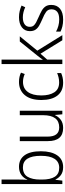

<svg xmlns="http://www.w3.org/2000/svg" viewBox="776 -1576 810 2401"><g transform="rotate(-90 1180.5 -375.0)"><path d="M136 -536Q136 -512 135 -484.5Q134 -457 133 -438H136Q154 -484 195 -513Q236 -542 296 -542Q389 -542 439.5 -472.5Q490 -403 490 -268Q490 -138 439 -64Q388 10 291 10Q232 10 194.5 -16.5Q157 -43 137 -85H133L123 0H80V-760H136ZM288 -493Q206 -493 171 -435Q136 -377 136 -274V-256Q136 -148 171.5 -93.5Q207 -39 283 -39Q357 -39 395 -97Q433 -155 433 -268Q433 -493 288 -493Z M997 -532V0H952L944 -91H941Q922 -48 882.5 -19Q843 10 781 10Q617 10 617 -180V-532H673V-187Q673 -111 702 -75Q731 -39 788 -39Q941 -39 941 -241V-532Z M1348 10Q1242 10 1186.5 -61.5Q1131 -133 1131 -262Q1131 -397 1192 -469.5Q1253 -542 1357 -542Q1391 -542 1420.5 -535.5Q1450 -529 1473 -517L1456 -470Q1408 -492 1358 -492Q1276 -492 1232 -432Q1188 -372 1188 -263Q1188 -161 1227 -100.5Q1266 -40 1350 -40Q1383 -40 1412.5 -47Q1442 -54 1468 -65V-15Q1444 -4 1413.5 3Q1383 10 1348 10Z M1636 -373Q1636 -342 1635 -309.5Q1634 -277 1633 -245H1635Q1647 -261 1660 -278.5Q1673 -296 1685 -311L1863 -532H1927L1748 -313L1942 0H1878L1710 -273L1636 -189V0H1580V-760H1636Z M2320 -138Q2320 -68 2272.5 -29Q2225 10 2137 10Q2089 10 2051 0.5Q2013 -9 1986 -23V-79Q2017 -61 2056.5 -50Q2096 -39 2138 -39Q2204 -39 2234.5 -64.5Q2265 -90 2265 -136Q2265 -179 2233.5 -202.5Q2202 -226 2140 -251Q2097 -270 2063.5 -288.5Q2030 -307 2011 -334.5Q1992 -362 1992 -406Q1992 -469 2039 -505.5Q2086 -542 2166 -542Q2208 -542 2244.5 -533Q2281 -524 2312 -510L2291 -464Q2264 -477 2231 -485.5Q2198 -494 2164 -494Q2109 -494 2077.5 -471.5Q2046 -449 2046 -408Q2046 -378 2060.5 -360Q2075 -342 2102.5 -327.5Q2130 -313 2171 -295Q2213 -277 2247 -258Q2281 -239 2300.5 -211Q2320 -183 2320 -138Z"/></g></svg>

Font: Noto Sans Arabic UI SmCn Lt
Style: Regular
Weight: 300
Width: 4
Designer: Monotype Design Team, Nadine Chahine and Nizar Qandah
Foundry: Monotype Imaging Inc.
Version: Version 2.010; ttfautohint (v1.8.4.7-5d5b)